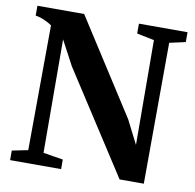

<svg xmlns="http://www.w3.org/2000/svg" viewBox="-82 -826 922 910"><g transform="rotate(10 379.0 -371.5)"><path d="M25 0V-46L101.5 -61.5L105 -662.5Q94.5 -670 81.2 -676.8Q68 -683.5 53.5 -688.8Q39 -694 25.5 -695.5V-743H250.5L543 -287L600 -174.5L597.5 -678.5L514 -695.5V-743H748V-695.5L671 -678.5L668.5 0H552L235.5 -489.5L173 -607L175 -61.5L270.5 -46V0Z"/></g></svg>

Font: Merriweather 60pt
Style: Bold
Weight: 700
Version: Version 2.100